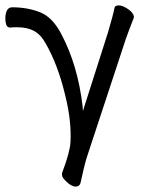

<svg xmlns="http://www.w3.org/2000/svg" viewBox="-41 -512 541 711"><path d="M257 166Q253 179 239 179Q225 179 207.5 163Q190 147 189 138.5Q188 130 189 128Q218 52 220 14.5Q222 -23 217.5 -66Q213 -109 200 -161Q173 -274 127 -353Q109 -385 84 -398Q59 -411 24 -411H11Q5 -411 -3 -410H-4Q-18 -410 -20.5 -432Q-23 -454 -17 -469.5Q-11 -485 4 -485Q61 -485 107.5 -466.5Q154 -448 186 -386Q247 -271 265 -118L266 -101L358 -389Q379 -460 383 -483Q385 -492 399 -492Q413 -492 433 -478.5Q453 -465 455 -450Q455 -446 451 -437Q447 -428 438.5 -405Q430 -382 425 -368L280 72Q275 88 268.5 115.5Q262 143 257 166Z"/></svg>

Font: LXGW WenKai TC
Style: Regular
Weight: 400
Designer: LXGW / Fontworks Inc.
Foundry: LXGW / Fontworks Inc.
Version: Version 1.330